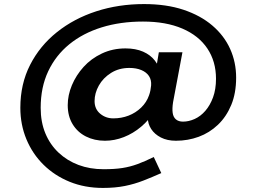

<svg xmlns="http://www.w3.org/2000/svg" viewBox="-20 -746 1261 944"><path d="M486 178Q397 178 323 148Q249 118 194.5 64.5Q140 11 110 -61Q80 -133 80 -216Q80 -333 128 -427Q176 -521 260 -588Q344 -655 453.5 -690.5Q563 -726 688 -726Q798 -726 882 -698Q966 -670 1024 -620.5Q1082 -571 1111.5 -505.5Q1141 -440 1141 -364Q1141 -288 1117 -230Q1093 -172 1051.5 -132.5Q1010 -93 957 -73.5Q904 -54 845 -54Q802 -54 771 -70Q740 -86 723.5 -111.5Q707 -137 707 -165Q707 -180 709.5 -194.5Q712 -209 714 -223L740 -199Q713 -156 674 -123Q635 -90 589 -72Q543 -54 496 -54Q444 -54 402.5 -75Q361 -96 337 -135.5Q313 -175 313 -229Q313 -278 333.5 -327Q354 -376 391 -417Q428 -458 481 -483Q534 -508 597 -508Q647 -508 683.5 -492Q720 -476 741.5 -448Q763 -420 769 -385L734 -328L761 -489H877L831 -244Q826 -212 829 -191Q832 -170 845 -159Q858 -148 880 -148Q908 -148 937 -161Q966 -174 989.5 -201Q1013 -228 1027.5 -267.5Q1042 -307 1042 -359Q1042 -444 999.5 -507.5Q957 -571 876.5 -605.5Q796 -640 683 -640Q572 -640 480 -611.5Q388 -583 321 -528.5Q254 -474 217 -395.5Q180 -317 180 -216Q180 -146 203 -90.5Q226 -35 268 4.5Q310 44 366 65Q422 86 489 86Q544 86 582 80Q620 74 655.5 61Q691 48 736 26L773 105Q728 125 684.5 142Q641 159 593.5 168.5Q546 178 486 178ZM537 -164Q577 -164 612 -177.5Q647 -191 674 -217Q701 -243 713 -278Q717 -289 719.5 -301.5Q722 -314 723 -326Q725 -353 712.5 -372Q700 -391 675 -401.5Q650 -412 616 -412Q565 -412 526 -387.5Q487 -363 466 -325.5Q445 -288 445 -249Q445 -210 472.5 -187Q500 -164 537 -164Z"/></svg>

Font: Lexend Tera Medium
Style: Regular
Weight: 500
Designer: Bonnie Shaver-Troup, Thomas Jockin
Foundry: Lexend
Version: Version 1.007